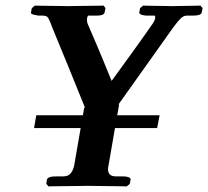

<svg xmlns="http://www.w3.org/2000/svg" viewBox="-20 -667 746 688"><path d="M392 -208 369 -75Q368 -71 367.5 -67Q367 -63 367 -61Q367 -35 395 -35H420Q433 -35 441 -32Q449 -29 448 -23L445 -8L434 1Q434 1 418 0.5Q402 0 379 0Q356 0 333 -0.5Q310 -1 296 -1Q283 -1 259.5 -0.5Q236 0 212 0Q188 0 171 0.5Q154 1 154 1L146 -8L148 -23Q151 -35 181 -35H207Q224 -35 233 -45.5Q242 -56 246 -75L269 -208H102L110 -254H277L282 -282L285 -280Q256 -352 226.5 -424.5Q197 -497 167 -569Q155 -603 149 -607Q143 -611 133 -611H118Q111 -612 100.5 -614.5Q90 -617 91 -622L94 -638L105 -647Q105 -647 121 -646.5Q137 -646 159 -646Q181 -646 199.5 -645.5Q218 -645 223 -645Q225 -645 245 -645.5Q265 -646 289.5 -646Q314 -646 332.5 -646.5Q351 -647 351 -647L358 -638L355 -623Q353 -611 326 -611H297Q294 -611 292 -602Q290 -588 297 -575Q313 -538 326 -507.5Q339 -477 351.5 -446.5Q364 -416 380 -377Q416 -427 452 -476.5Q488 -526 522 -575Q535 -592 536 -602Q537 -611 534 -611H503Q487 -613 483 -616Q479 -619 479 -622L482 -638L493 -647Q493 -647 507 -646.5Q521 -646 540.5 -646Q560 -646 576.5 -645.5Q593 -645 598 -645Q601 -645 616.5 -645.5Q632 -646 651 -646Q670 -646 684 -646.5Q698 -647 698 -647L706 -638L703 -623Q702 -611 670 -611H649Q638 -611 628 -601.5Q618 -592 601 -569L404 -292L407 -293L400 -254H552L543 -208Z"/></svg>

Font: Libertinus Serif Semibold Italic
Style: Regular
Weight: 600
Italic angle: -11.5°
Designer: Philipp H. Poll, Khaled Hosny
Foundry: Caleb Maclennan
Version: Version 7.051;RELEASE